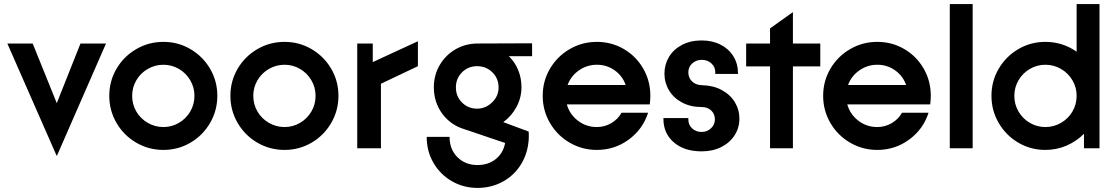

<svg xmlns="http://www.w3.org/2000/svg" viewBox="-20 -726 5463 940"><path d="M16 -513H140L258 -221L374 -513H499L259 36H257Z M515 -257Q515 -329 550.5 -389.5Q586 -450 647 -485.5Q708 -521 780 -521Q852 -521 912.5 -485.5Q973 -450 1008.5 -389.5Q1044 -329 1044 -257Q1044 -185 1008.5 -124Q973 -63 912.5 -27.5Q852 8 780 8Q708 8 647 -27.5Q586 -63 550.5 -124Q515 -185 515 -257ZM932 -257Q932 -298 911.5 -333Q891 -368 856 -388.5Q821 -409 780 -409Q739 -409 703.5 -388.5Q668 -368 647.5 -333Q627 -298 627 -257Q627 -215 647.5 -180Q668 -145 703.5 -124.5Q739 -104 780 -104Q821 -104 856 -124.5Q891 -145 911.5 -180Q932 -215 932 -257Z M1108 -257Q1108 -329 1143.5 -389.5Q1179 -450 1240 -485.5Q1301 -521 1373 -521Q1445 -521 1505.5 -485.5Q1566 -450 1601.5 -389.5Q1637 -329 1637 -257Q1637 -185 1601.5 -124Q1566 -63 1505.5 -27.5Q1445 8 1373 8Q1301 8 1240 -27.5Q1179 -63 1143.5 -124Q1108 -185 1108 -257ZM1525 -257Q1525 -298 1504.5 -333Q1484 -368 1449 -388.5Q1414 -409 1373 -409Q1332 -409 1296.5 -388.5Q1261 -368 1240.5 -333Q1220 -298 1220 -257Q1220 -215 1240.5 -180Q1261 -145 1296.5 -124.5Q1332 -104 1373 -104Q1414 -104 1449 -124.5Q1484 -145 1504.5 -180Q1525 -215 1525 -257Z M1729 -513H1805V-422L2026 -524V-402L1845 -316V0H1729Z M2069 -56H2181Q2181 5 2219.5 43.5Q2258 82 2318 82Q2371 82 2407.5 52.5Q2444 23 2453 -26L2255 -93Q2187 -113 2145.5 -169Q2104 -225 2104 -299Q2104 -358 2132.5 -407Q2161 -456 2210 -484.5Q2259 -513 2319 -513L2585 -514V-451H2471Q2501 -422 2517 -383Q2533 -344 2533 -299Q2533 -248 2509 -203Q2485 -158 2444 -128L2568 -82Q2569 -77 2569 -60Q2569 -40 2567 -28Q2560 35 2526 86Q2492 137 2437.5 165.5Q2383 194 2318 194Q2249 194 2192 161Q2135 128 2102 71Q2069 14 2069 -56ZM2421 -298Q2421 -342 2390.5 -372Q2360 -402 2316 -402Q2272 -402 2242 -372Q2212 -342 2212 -298Q2212 -254 2242 -224Q2272 -194 2316 -194Q2357 -194 2389 -224.5Q2421 -255 2421 -298Z M2637 -257Q2637 -329 2672.5 -389.5Q2708 -450 2769 -485.5Q2830 -521 2902 -521Q2974 -521 3034 -486Q3094 -451 3129 -390.5Q3164 -330 3164 -257Q3164 -236 3161 -215H2755Q2769 -166 2809.5 -135Q2850 -104 2902 -104Q2940 -104 2972.5 -123Q3005 -142 3023 -174H3153Q3127 -93 3058 -42.5Q2989 8 2902 8Q2830 8 2769 -27.5Q2708 -63 2672.5 -124Q2637 -185 2637 -257ZM3043 -310Q3028 -354 2989.5 -381.5Q2951 -409 2902 -409Q2854 -409 2814.5 -381.5Q2775 -354 2759 -310Z M3228 -144V-148H3350V-141Q3350 -115 3368.5 -97.5Q3387 -80 3415 -80Q3442 -80 3461 -98Q3480 -116 3480 -141Q3480 -168 3462 -185Q3444 -202 3415 -202Q3361 -202 3319.5 -224Q3278 -246 3255.5 -283.5Q3233 -321 3233 -365Q3233 -410 3255 -447Q3277 -484 3318.5 -506Q3360 -528 3415 -528Q3467 -528 3507.5 -507.5Q3548 -487 3570.5 -450.5Q3593 -414 3593 -368V-364H3482V-372Q3482 -398 3463 -415.5Q3444 -433 3416 -433Q3388 -433 3369 -415.5Q3350 -398 3350 -372Q3350 -345 3368 -327.5Q3386 -310 3415 -309Q3471 -308 3513 -285.5Q3555 -263 3577.5 -226Q3600 -189 3600 -145Q3600 -101 3577 -64.5Q3554 -28 3512 -6.5Q3470 15 3415 15Q3330 15 3279 -29Q3228 -73 3228 -144Z M3750 -401H3633V-513H3750V-587L3861 -666L3862 -665V-513H3996V-401H3862V0H3750Z M4010 -257Q4010 -329 4045.5 -389.5Q4081 -450 4142 -485.5Q4203 -521 4275 -521Q4347 -521 4407 -486Q4467 -451 4502 -390.5Q4537 -330 4537 -257Q4537 -236 4534 -215H4128Q4142 -166 4182.5 -135Q4223 -104 4275 -104Q4313 -104 4345.5 -123Q4378 -142 4396 -174H4526Q4500 -93 4431 -42.5Q4362 8 4275 8Q4203 8 4142 -27.5Q4081 -63 4045.5 -124Q4010 -185 4010 -257ZM4416 -310Q4401 -354 4362.5 -381.5Q4324 -409 4275 -409Q4227 -409 4187.5 -381.5Q4148 -354 4132 -310Z M4630 -706H4742V0H4630Z M4834 -257Q4834 -329 4869.5 -389.5Q4905 -450 4965.5 -485.5Q5026 -521 5098 -521Q5182 -521 5251 -473V-706H5363V0H5287V-71Q5250 -34 5201.5 -13Q5153 8 5098 8Q5026 8 4965.5 -27.5Q4905 -63 4869.5 -124Q4834 -185 4834 -257ZM5251 -257Q5251 -298 5230.5 -333Q5210 -368 5174.5 -388.5Q5139 -409 5098 -409Q5057 -409 5022 -388.5Q4987 -368 4966.5 -333Q4946 -298 4946 -257Q4946 -215 4966.5 -180Q4987 -145 5022 -124.5Q5057 -104 5098 -104Q5139 -104 5174.5 -124.5Q5210 -145 5230.5 -180Q5251 -215 5251 -257Z"/></svg>

Font: Lineal Medium
Style: Regular
Weight: 600
Designer: Created by Frank Adebiaye with contributions from Anton Moglia & Ariel Martín Pérez
Created by Frank ADEBIAYE with FontF
Foundry: Velvetyne Type Foundry
Version: Version 2.000